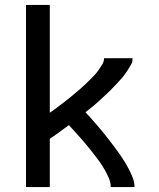

<svg xmlns="http://www.w3.org/2000/svg" viewBox="-20 -755 640 775"><path d="M85 0V-735H181V-300Q192 -307 202.5 -315Q213 -323 223.5 -331Q234 -339 244.5 -347Q255 -355 265 -363.5Q275 -372 285.5 -380.5Q296 -389 305.5 -397.5Q315 -406 324.5 -415Q334 -424 343.5 -433.5Q353 -443 362 -452.5Q371 -462 378.5 -473Q386 -484 393 -495.5Q400 -507 400 -520H515Q515 -520 515 -520Q515 -520 515 -520Q515 -505 511.5 -499Q508 -493 503.5 -485Q499 -477 494 -469.5Q489 -462 483.5 -454.5Q478 -447 472 -440Q466 -433 460 -426.5Q454 -420 447.5 -413Q441 -406 434.5 -399.5Q428 -393 421.5 -386.5Q415 -380 408.5 -374Q402 -368 395 -361.5Q388 -355 381.5 -349Q375 -343 368 -337Q361 -331 354 -325Q347 -319 339.5 -313.5Q332 -308 325 -302Q338 -288 350 -274.5Q362 -261 374 -247Q386 -233 397.5 -219Q409 -205 420 -190.5Q431 -176 442 -161.5Q453 -147 463.5 -132Q474 -117 483.5 -101.5Q493 -86 501.5 -69.5Q510 -53 516.5 -35.5Q523 -18 523 0H427Q427 -19 419 -37Q411 -55 401.5 -71.5Q392 -88 381 -103.5Q370 -119 358 -134Q346 -149 334 -164Q322 -179 309.5 -193Q297 -207 284 -221.5Q271 -236 258 -250Q239 -236 220 -222Q201 -208 181 -195V0Z"/></svg>

Font: Zed Mono Medium Extended
Style: Regular
Weight: 500
Width: 7
Monospace: yes
Designer: Belleve Invis
Foundry: Belleve Invis
Version: Version 1.0.0; ttfautohint (v1.8.4)